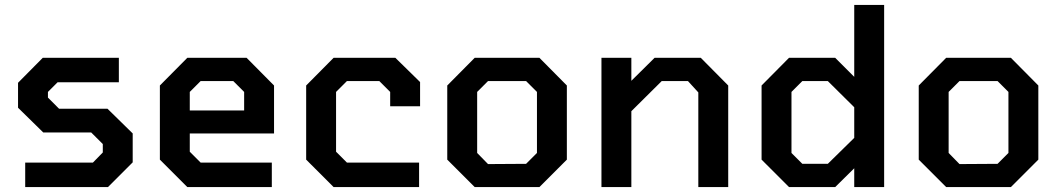

<svg xmlns="http://www.w3.org/2000/svg" viewBox="-20 -757 4287 777"><path d="M82 0V-99H356L396 -140V-174L349 -221H155L53 -321V-422L153 -523H461V-424H213L174 -385V-362L219 -317H415L517 -217V-100L417 0Z M738 0 627 -111V-411L738 -523H978L1089 -411V-217H748V-143L792 -99H1080V0ZM748 -310H968V-385L924 -429H792L748 -385Z M1330 0 1219 -111V-411L1330 -523H1580L1680 -425V-327H1559V-385L1515 -429H1384L1340 -385V-143L1384 -99H1676V0Z M1901 0 1790 -111V-411L1901 -523H2163L2274 -411V-111L2163 0ZM1955 -93 2109 -94 2153 -138V-385L2109 -429H1955L1911 -385V-138Z M2414 0V-523H2535V-430L2629 -523H2816L2927 -411V0H2806V-383L2764 -429H2658L2535 -307V0Z M3173 0 3062 -111V-411L3173 -523H3360L3437 -446V-737H3558V0H3437V-76L3360 0ZM3330 -94 3437 -199V-323L3330 -429H3227L3183 -385V-138L3227 -94Z M3809 0 3698 -111V-411L3809 -523H4071L4182 -411V-111L4071 0ZM3863 -93 4017 -94 4061 -138V-385L4017 -429H3863L3819 -385V-138Z"/></svg>

Font: Tomorrow Medium
Style: Regular
Weight: 500
Designer: Tony de Marco, Monica Rizzolli
Foundry: Just in Type
Version: Version 2.002